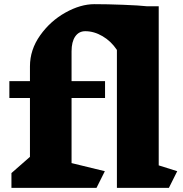

<svg xmlns="http://www.w3.org/2000/svg" viewBox="-20 -903 878 923"><path d="M792 0H542V-663Q514 -705 473 -729Q432 -753 390 -753Q359 -753 341.5 -727.5Q324 -702 324 -656V-513H485V-432H324V-119L484 -80L444 0H35V-71L124 -149V-432H25V-513H124V-584Q124 -664 173 -733Q222 -802 294.5 -842.5Q367 -883 434 -883Q494 -883 572 -880Q650 -877 685 -873H743V-108L832 -80Z"/></svg>

Font: Inknut Antiqua Black
Style: Regular
Weight: 900
Designer: Claus Eggers Sørensen
Foundry: Claus Eggers Sørensen
Version: Version 1.003; ttfautohint (v1.8.2) -l 8 -r 50 -G 200 -x 14 